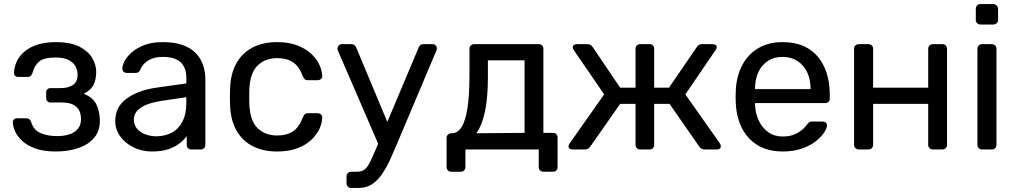

<svg xmlns="http://www.w3.org/2000/svg" viewBox="-20 -738 5014 948"><path d="M255 10Q196 10 155.5 -4.5Q115 -19 90.5 -41.5Q66 -64 55 -88.5Q44 -113 43 -134Q43 -143 49 -148.5Q55 -154 63 -154H110Q119 -154 125 -149.5Q131 -145 134 -135Q146 -96 180 -81Q214 -66 263 -66Q295 -66 322 -74.5Q349 -83 364.5 -102Q380 -121 380 -149Q380 -190 356.5 -211Q333 -232 284 -232H229Q220 -232 214 -238Q208 -244 208 -254V-281Q208 -291 214 -297Q220 -303 229 -303H278Q319 -303 341 -319Q363 -335 363 -370Q363 -391 353 -410Q343 -429 319.5 -441.5Q296 -454 255 -454Q197 -454 173.5 -434.5Q150 -415 140 -377Q136 -366 130.5 -362Q125 -358 115 -358H70Q61 -358 55 -363Q49 -368 49 -377Q50 -407 62.5 -434Q75 -461 100.5 -483Q126 -505 164.5 -517.5Q203 -530 255 -530Q330 -530 373.5 -507Q417 -484 436 -450.5Q455 -417 455 -384Q455 -345 442 -319Q429 -293 393 -275Q438 -258 455 -224Q472 -190 473 -145Q474 -93 446 -59Q418 -25 368.5 -7.5Q319 10 255 10Z M731 10Q681 10 640 -10Q599 -30 574 -64Q549 -98 549 -141Q549 -210 605 -251Q661 -292 751 -305L900 -326V-355Q900 -403 872.5 -430Q845 -457 783 -457Q739 -457 711 -439Q683 -421 672 -393Q666 -378 651 -378H606Q595 -378 589.5 -384.5Q584 -391 584 -400Q584 -415 595.5 -437Q607 -459 631 -480Q655 -501 692.5 -515.5Q730 -530 784 -530Q844 -530 885 -514.5Q926 -499 949.5 -473Q973 -447 983.5 -414Q994 -381 994 -347V-23Q994 -13 987.5 -6.5Q981 0 971 0H925Q914 0 908 -6.5Q902 -13 902 -23V-66Q889 -48 867 -30.5Q845 -13 812 -1.5Q779 10 731 10ZM752 -65Q793 -65 827 -82.5Q861 -100 880.5 -137Q900 -174 900 -230V-258L784 -241Q713 -231 677 -207.5Q641 -184 641 -148Q641 -120 657.5 -101.5Q674 -83 699.5 -74Q725 -65 752 -65Z M1348 10Q1277 10 1225.5 -17.5Q1174 -45 1146 -96.5Q1118 -148 1116 -220Q1115 -235 1115 -260Q1115 -285 1116 -300Q1118 -372 1146 -423.5Q1174 -475 1225.5 -502.5Q1277 -530 1348 -530Q1406 -530 1447.5 -514Q1489 -498 1516 -473Q1543 -448 1556.5 -419Q1570 -390 1571 -364Q1572 -354 1565 -348Q1558 -342 1548 -342H1500Q1490 -342 1485 -346.5Q1480 -351 1475 -362Q1457 -411 1426 -431Q1395 -451 1349 -451Q1289 -451 1251.5 -414Q1214 -377 1211 -295Q1210 -259 1211 -225Q1214 -142 1251.5 -105.5Q1289 -69 1349 -69Q1395 -69 1426 -89Q1457 -109 1475 -158Q1480 -169 1485 -174Q1490 -179 1500 -179H1548Q1558 -179 1565 -172.5Q1572 -166 1571 -156Q1570 -135 1562 -113Q1554 -91 1536.5 -68.5Q1519 -46 1493 -28.5Q1467 -11 1431 -0.5Q1395 10 1348 10Z M1714 190Q1704 190 1697.5 183.5Q1691 177 1691 167V133Q1691 123 1697.5 116.5Q1704 110 1714 110H1740Q1763 110 1777 101Q1791 92 1802.5 70.5Q1814 49 1830 12L2047 -503Q2050 -511 2055.5 -515.5Q2061 -520 2072 -520H2117Q2125 -520 2131 -514Q2137 -508 2137 -500Q2137 -496 2136 -492.5Q2135 -489 2132 -482L1942 -32Q1927 4 1909.5 43Q1892 82 1870.5 115.5Q1849 149 1820 169.5Q1791 190 1752 190ZM1853 -15 1651 -482Q1646 -494 1646 -499Q1647 -508 1653 -514Q1659 -520 1667 -520H1714Q1725 -520 1730.5 -515Q1736 -510 1739 -503L1905 -106Z M2208 110Q2198 110 2191.5 103.5Q2185 97 2185 87V-57Q2185 -67 2191.5 -73.5Q2198 -80 2208 -80H2213Q2240 -81 2259 -110.5Q2278 -140 2288 -203.5Q2298 -267 2298 -369V-497Q2298 -507 2304.5 -513.5Q2311 -520 2321 -520H2640Q2651 -520 2657 -513.5Q2663 -507 2663 -497V-82H2710Q2721 -82 2727 -75.5Q2733 -69 2733 -59V87Q2733 97 2727 103.5Q2721 110 2710 110H2663Q2653 110 2646.5 103.5Q2640 97 2640 87V0H2278V87Q2278 97 2271.5 103.5Q2265 110 2255 110ZM2332 -80 2570 -82V-440H2389V-358Q2389 -252 2374 -184.5Q2359 -117 2332 -80Z M2807 0Q2798 0 2792.5 -4Q2787 -8 2787 -16Q2787 -21 2792 -29L2963 -272L2812 -492Q2810 -495 2809 -498.5Q2808 -502 2808 -504Q2808 -512 2813.5 -516Q2819 -520 2828 -520H2880Q2890 -520 2896 -516Q2902 -512 2907 -505L3042 -305H3118V-497Q3118 -507 3124.5 -513.5Q3131 -520 3141 -520H3187Q3198 -520 3204 -513.5Q3210 -507 3210 -497V-305H3283L3420 -505Q3424 -512 3430.5 -516Q3437 -520 3446 -520H3499Q3508 -520 3513.5 -516Q3519 -512 3519 -504Q3519 -502 3517.5 -498.5Q3516 -495 3514 -492L3364 -272L3535 -29Q3539 -23 3539 -16Q3539 -8 3534 -4Q3529 0 3519 0H3459Q3449 0 3442.5 -4.5Q3436 -9 3432 -15L3286 -225H3210V-23Q3210 -13 3204 -6.5Q3198 0 3187 0H3141Q3131 0 3124.5 -6.5Q3118 -13 3118 -23V-225H3042L2895 -15Q2891 -9 2884.5 -4.5Q2878 0 2868 0Z M3845 10Q3741 10 3680 -53.5Q3619 -117 3613 -227Q3612 -240 3612 -260.5Q3612 -281 3613 -294Q3617 -365 3646 -418.5Q3675 -472 3725.5 -501Q3776 -530 3844 -530Q3920 -530 3971.5 -498Q4023 -466 4050 -407Q4077 -348 4077 -269V-252Q4077 -241 4070.5 -235Q4064 -229 4054 -229H3708Q3708 -228 3708 -225Q3708 -222 3708 -220Q3710 -179 3726 -143.5Q3742 -108 3772.5 -86Q3803 -64 3844 -64Q3880 -64 3904 -75Q3928 -86 3943 -99.5Q3958 -113 3963 -121Q3972 -133 3977 -135.5Q3982 -138 3993 -138H4042Q4051 -138 4057.5 -132.5Q4064 -127 4063 -117Q4062 -102 4047 -80.5Q4032 -59 4004.5 -38Q3977 -17 3936.5 -3.5Q3896 10 3845 10ZM3708 -298H3982V-301Q3982 -346 3965.5 -381Q3949 -416 3918 -436.5Q3887 -457 3844 -457Q3801 -457 3770.5 -436.5Q3740 -416 3724 -381Q3708 -346 3708 -301Z M4220 0Q4210 0 4203.5 -6.5Q4197 -13 4197 -23V-497Q4197 -507 4203.5 -513.5Q4210 -520 4220 -520H4268Q4278 -520 4284.5 -513.5Q4291 -507 4291 -497V-305H4563V-497Q4563 -507 4569.5 -513.5Q4576 -520 4586 -520H4633Q4643 -520 4649.5 -513.5Q4656 -507 4656 -497V-23Q4656 -13 4649.5 -6.5Q4643 0 4633 0H4586Q4576 0 4569.5 -6.5Q4563 -13 4563 -23V-225H4291V-23Q4291 -13 4284.5 -6.5Q4278 0 4268 0Z M4829 0Q4819 0 4812.5 -6.5Q4806 -13 4806 -23V-497Q4806 -507 4812.5 -513.5Q4819 -520 4829 -520H4877Q4887 -520 4893.5 -513.5Q4900 -507 4900 -497V-23Q4900 -13 4893.5 -6.5Q4887 0 4877 0ZM4821 -617Q4811 -617 4804.5 -623.5Q4798 -630 4798 -640V-694Q4798 -704 4804.5 -711Q4811 -718 4821 -718H4884Q4894 -718 4901 -711Q4908 -704 4908 -694V-640Q4908 -630 4901 -623.5Q4894 -617 4884 -617Z"/></svg>

Font: RubikRegular
Style: Regular
Weight: 400
Designer: Hubert and Fischer
Foundry: Hubert and Fischer
Version: Version 2.300;gftools[0.9.30]